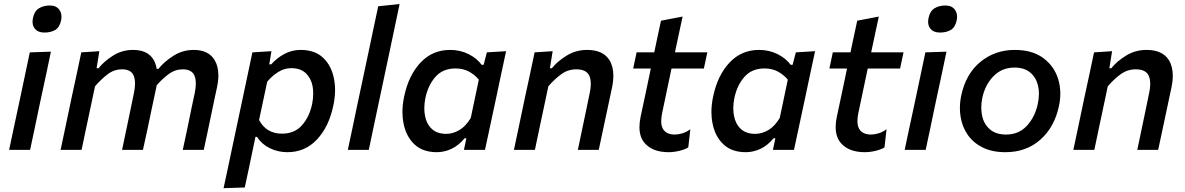

<svg xmlns="http://www.w3.org/2000/svg" viewBox="-20 -764 6044 979"><path d="M26.5 0Q38 -54.5 48.8 -105.2Q59.5 -156 73 -218L83.5 -267.5Q98 -337.5 109.5 -390.5Q120.5 -443 132 -497L239.5 -500.5Q228 -444.5 216.8 -391.8Q205.5 -339 190 -267.5L179.5 -218Q166.5 -156 156 -105.5Q145 -54.5 133.5 0ZM206 -598Q173.5 -598 157.5 -618Q146 -632 146 -653Q146 -663 148.5 -674Q155.5 -707.5 178.8 -721.8Q202 -736 234.5 -736Q266.5 -736 282.5 -714.5Q293.5 -699 293.5 -678.5Q293.5 -669.5 291.5 -660Q284 -624.5 261.5 -611.2Q239 -598 206 -598Z M289 0Q300.5 -55 311.5 -106Q322 -156.5 335 -218L345.5 -268Q356.5 -318 369 -376.5Q381 -434.5 394.5 -497L486.5 -503L472.5 -416H482.5Q509.5 -450.5 555.8 -480Q602 -509.5 658 -509.5Q762.5 -509.5 779 -413H788Q817 -449.5 864.2 -479.5Q911.5 -509.5 967.5 -509.5Q1043 -509.5 1074.5 -457.5Q1093.5 -425.5 1093.5 -379.5Q1093.5 -351 1086 -316.5Q1081.5 -295.5 1076.2 -271Q1071 -246.5 1065 -218Q1052 -155.5 1041.5 -105.5Q1030.5 -55 1019 0H912Q924 -55 934.5 -105Q944.5 -155 956.5 -212.5L973 -290Q978.5 -316.5 978.5 -338Q978.5 -361.5 971.5 -378.5Q957.5 -410.5 912.5 -410.5Q873 -410.5 841 -387Q809 -363.5 779 -329.5Q778 -323 776.5 -316.5Q772 -295.5 767 -271.5Q761.5 -247 755.5 -218Q742.5 -156.5 732 -105.5Q721 -54.5 709 0H602.5Q614 -55 624.5 -105Q635 -155 647 -212.5L663 -290Q668.5 -316.5 668.5 -338Q668.5 -361.5 661.5 -378.5Q648 -410.5 602.5 -410.5Q562 -410.5 529 -385.5Q496 -360.5 464.5 -324L441 -213Q428.5 -155 418 -104.8Q407.5 -54.5 396 0Z M1120 195.5Q1131.5 141 1143 88.5Q1154 35.5 1167 -25.5L1218.5 -268Q1229 -318 1241.5 -376.5Q1254 -434.5 1267 -497L1364 -503L1353 -436H1363Q1391 -467.5 1429.2 -488.5Q1467.5 -509.5 1513 -509.5Q1585 -509.5 1627.2 -469.8Q1669.5 -430 1682.5 -365Q1688.5 -336 1688.5 -304.5Q1688.5 -266.5 1679.5 -225Q1657 -117.5 1596.2 -52.8Q1535.5 12 1445.5 12Q1397 12 1355.5 -8.5Q1314 -29 1290.5 -66H1282.5L1273 -20.5Q1261 37 1250.5 87.5Q1239.5 137.5 1228 192ZM1418 -82.5Q1482.5 -82.5 1520.2 -125.8Q1558 -169 1571.5 -233.5Q1577 -261 1577 -287Q1577 -306 1574 -324Q1566 -365.5 1539 -391Q1512 -416.5 1465 -416.5Q1431.5 -416.5 1400.8 -398.2Q1370 -380 1342.5 -347.5L1301 -152Q1338 -82.5 1418 -82.5Z M1753.5 0Q1765 -54.5 1776 -105.5Q1786.5 -156.5 1799.5 -218L1858 -493Q1871 -555 1883.5 -614.5Q1896 -674 1908.5 -732L2017.5 -743.5Q2005 -683.5 1992 -622Q1979 -560.5 1965 -494L1906.5 -218Q1893 -155.5 1882.5 -105Q1872 -54.5 1860.5 0Z M2345.5 0Q2348 -10 2350 -20.5L2358 -59H2349Q2318.5 -22 2282 -5Q2245.5 12 2207.5 12Q2135.5 12 2093.2 -28Q2051 -68 2038 -133Q2032 -162 2032 -193Q2032 -231.5 2041 -273Q2063.5 -380 2124.2 -444.8Q2185 -509.5 2275 -509.5Q2326.5 -509.5 2369 -488.2Q2411.5 -467 2436 -433.5H2446L2462.5 -497L2560.5 -503Q2547.5 -443 2535.5 -386.2Q2523.5 -329.5 2510.5 -268L2458.5 -25.5Q2455.5 -12.5 2453 0ZM2255.5 -81.5Q2290 -81.5 2323 -101.2Q2356 -121 2380.5 -163L2421.5 -358Q2400 -383.5 2370.8 -399.2Q2341.5 -415 2302.5 -415Q2238 -415 2200.2 -372Q2162.5 -329 2149 -264Q2143.5 -237 2143.5 -212.5Q2143.5 -192.5 2147 -174Q2154.5 -132.5 2181.5 -107Q2208.5 -81.5 2255.5 -81.5Z M2600.5 0Q2612 -54.5 2623 -106Q2634 -157 2646.5 -218L2657 -268Q2668 -318 2680.5 -376.5Q2692.5 -434.5 2706 -497L2798 -503L2784 -416H2794Q2821 -450.5 2868.5 -480Q2916 -509.5 2973.5 -509.5Q3055 -509.5 3087.5 -457.5Q3107.5 -425 3107.5 -377.5Q3107.5 -349.5 3100.5 -316.5Q3096 -295.5 3090.8 -271Q3085.5 -246.5 3079.5 -218Q3066.5 -156.5 3055.5 -105.5Q3044.5 -54.5 3033 0H2926.5Q2938 -55 2948.5 -105Q2959 -155 2971 -212.5L2987 -290Q2992.5 -315.5 2992.5 -336Q2992.5 -361 2984.5 -378.5Q2969.5 -410.5 2918.5 -410.5Q2876 -410.5 2841.8 -385.5Q2807.5 -360.5 2776 -324L2752.5 -213Q2740 -155 2729.5 -104.8Q2719 -54.5 2707.5 0Z M3389 12Q3308.5 12 3268 -33.5Q3240.5 -64.5 3240.5 -116Q3240.5 -140.5 3246.5 -169Q3260.5 -234 3273 -293Q3285.5 -352 3298.5 -414.5H3208.5L3226 -497H3316Q3325 -540.5 3333.2 -578.8Q3341.5 -617 3350.5 -658.5L3460.5 -679.5Q3450 -630 3441 -588.5Q3432 -547 3421.5 -497H3586.5L3569 -414.5H3404L3356.5 -189Q3351.5 -165.5 3351.5 -146.5Q3351.5 -120.5 3361.5 -105Q3379 -78 3420.5 -78Q3439 -78 3459.5 -84.2Q3480 -90.5 3500 -105L3489.5 -12.5Q3474.5 -2.5 3445.2 4.8Q3416 12 3389 12Z M3921 0Q3923.5 -10 3925.5 -20.5L3933.5 -59H3924.5Q3894 -22 3857.5 -5Q3821 12 3783 12Q3711 12 3668.8 -28Q3626.5 -68 3613.5 -133Q3607.5 -162 3607.5 -193Q3607.5 -231.5 3616.5 -273Q3639 -380 3699.8 -444.8Q3760.5 -509.5 3850.5 -509.5Q3902 -509.5 3944.5 -488.2Q3987 -467 4011.5 -433.5H4021.5L4038 -497L4136 -503Q4123 -443 4111 -386.2Q4099 -329.5 4086 -268L4034 -25.5Q4031 -12.5 4028.5 0ZM3831 -81.5Q3865.5 -81.5 3898.5 -101.2Q3931.5 -121 3956 -163L3997 -358Q3975.5 -383.5 3946.2 -399.2Q3917 -415 3878 -415Q3813.5 -415 3775.8 -372Q3738 -329 3724.5 -264Q3719 -237 3719 -212.5Q3719 -192.5 3722.5 -174Q3730 -132.5 3757 -107Q3784 -81.5 3831 -81.5Z M4389.5 12Q4309 12 4268.5 -33.5Q4241 -64.5 4241 -116Q4241 -140.5 4247 -169Q4261 -234 4273.5 -293Q4286 -352 4299 -414.5H4209L4226.5 -497H4316.5Q4325.5 -540.5 4333.8 -578.8Q4342 -617 4351 -658.5L4461 -679.5Q4450.5 -630 4441.5 -588.5Q4432.5 -547 4422 -497H4587L4569.5 -414.5H4404.5L4357 -189Q4352 -165.5 4352 -146.5Q4352 -120.5 4362 -105Q4379.5 -78 4421 -78Q4439.5 -78 4460 -84.2Q4480.5 -90.5 4500.5 -105L4490 -12.5Q4475 -2.5 4445.8 4.8Q4416.5 12 4389.5 12Z M4593 0Q4604.5 -54.5 4615.2 -105.2Q4626 -156 4639.5 -218L4650 -267.5Q4664.5 -337.5 4676 -390.5Q4687 -443 4698.5 -497L4806 -500.5Q4794.5 -444.5 4783.2 -391.8Q4772 -339 4756.5 -267.5L4746 -218Q4733 -156 4722.5 -105.5Q4711.5 -54.5 4700 0ZM4772.5 -598Q4740 -598 4724 -618Q4712.5 -632 4712.5 -653Q4712.5 -663 4715 -674Q4722 -707.5 4745.2 -721.8Q4768.5 -736 4801 -736Q4833 -736 4849 -714.5Q4860 -699 4860 -678.5Q4860 -669.5 4858 -660Q4850.5 -624.5 4828 -611.2Q4805.5 -598 4772.5 -598Z M5106.5 12Q5038.5 12 4990.5 -12Q4942.5 -36 4914.2 -76.8Q4886 -117.5 4878 -169Q4874.5 -191 4874.5 -213.5Q4874.5 -244 4881 -275.5Q4904 -386.5 4978.5 -448Q5053 -509.5 5154.5 -509.5Q5242.5 -509.5 5298.2 -469Q5354 -428.5 5375 -363Q5386.5 -326 5386.5 -286.5Q5386.5 -255.5 5379.5 -223Q5357 -116.5 5285.2 -52.2Q5213.5 12 5106.5 12ZM5110 -78Q5175.5 -78 5216.8 -123.5Q5258 -169 5271.5 -234Q5277.5 -261 5277.5 -286Q5277.5 -307.5 5273 -327Q5263 -369 5233 -394.2Q5203 -419.5 5153.5 -419.5Q5088.5 -419.5 5045.5 -375.2Q5002.5 -331 4988.5 -264Q4983.5 -238.5 4983.5 -215Q4983.5 -193 4988 -172.5Q4997.5 -130 5028 -104Q5058.5 -78 5110 -78Z M5453 0Q5464.5 -54.5 5475.5 -106Q5486.5 -157 5499 -218L5509.5 -268Q5520.5 -318 5533 -376.5Q5545 -434.5 5558.5 -497L5650.5 -503L5636.5 -416H5646.5Q5673.5 -450.5 5721 -480Q5768.5 -509.5 5826 -509.5Q5907.5 -509.5 5940 -457.5Q5960 -425 5960 -377.5Q5960 -349.5 5953 -316.5Q5948.5 -295.5 5943.2 -271Q5938 -246.5 5932 -218Q5919 -156.5 5908 -105.5Q5897 -54.5 5885.5 0H5779Q5790.5 -55 5801 -105Q5811.5 -155 5823.5 -212.5L5839.5 -290Q5845 -315.5 5845 -336Q5845 -361 5837 -378.5Q5822 -410.5 5771 -410.5Q5728.5 -410.5 5694.2 -385.5Q5660 -360.5 5628.5 -324L5605 -213Q5592.5 -155 5582 -104.8Q5571.5 -54.5 5560 0Z"/></svg>

Font: Heraclito Medium
Style: Italic
Weight: 500
Italic angle: -12°
Designer: Kostas Bartsokas (font) & Cristiano Sobral (main changes)
Foundry: Kostas Bartsokas (font) & Cristiano Sobral (main changes)
Version: Version 1.00;July 8, 2020;FontCreator 13.0.0.2655 64-bit